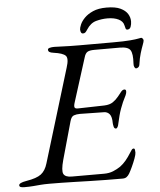

<svg xmlns="http://www.w3.org/2000/svg" viewBox="-88 -868 768 921"><g transform="rotate(-5 295.5 -407.0)"><path d="M459 -819Q502 -819 526 -807.5Q550 -796 560.5 -779Q571 -762 571 -743Q571 -729 566.5 -717Q562 -705 550 -705Q543 -705 541.5 -712.5Q540 -720 538 -726Q534 -746 512.5 -756.5Q491 -767 459 -767Q432 -767 404.5 -759.5Q377 -752 358 -722Q353 -714 348.5 -709.5Q344 -705 336 -705Q325 -705 324 -725Q324 -733 330.5 -748.5Q337 -764 352.5 -780Q368 -796 394 -807.5Q420 -819 459 -819ZM-8 5Q-20 5 -26 2.5Q-32 0 -32 -6Q-32 -18 4 -24Q54 -32 75.5 -48.5Q97 -65 107 -99L244 -549Q258 -592 245 -605.5Q232 -619 188 -625Q173 -627 167.5 -631Q162 -635 162 -642Q162 -648 171.5 -650.5Q181 -653 193 -653Q201 -653 221.5 -652Q242 -651 267.5 -650.5Q293 -650 314 -650H475Q530 -650 558.5 -652.5Q587 -655 598.5 -657.5Q610 -660 612 -660Q616 -660 619.5 -655.5Q623 -651 623 -647Q623 -641 617 -625.5Q611 -610 604 -587Q597 -564 593 -535Q592 -525 586.5 -520.5Q581 -516 576 -516Q571 -516 567.5 -523Q564 -530 565 -541Q568 -587 557 -604.5Q546 -622 506 -622H384Q360 -622 350 -615.5Q340 -609 335 -592L268 -380Q262 -362 265 -355Q268 -348 284 -349L408 -352Q434 -353 449.5 -363.5Q465 -374 477 -389Q484 -397 492.5 -408.5Q501 -420 510 -420Q518 -420 518.5 -411.5Q519 -403 514 -392Q505 -375 498.5 -360Q492 -345 487 -331Q481 -315 476.5 -297.5Q472 -280 467 -258Q466 -251 462.5 -244Q459 -237 454 -237Q446 -237 443.5 -248Q441 -259 441 -264Q441 -295 430.5 -307.5Q420 -320 403 -320L288 -322Q271 -322 258.5 -317.5Q246 -313 240 -291L189 -109Q175 -58 183.5 -42Q192 -26 223 -26H378Q403 -26 422.5 -34Q442 -42 458 -53Q473 -64 486 -79.5Q499 -95 512 -116Q516 -122 520 -128Q524 -134 530 -134Q535 -134 536 -127Q537 -120 537 -114Q537 -105 530 -86Q523 -67 514 -47.5Q505 -28 498 -16Q492 -6 484.5 -0.5Q477 5 465 5Q424 5 384.5 4.5Q345 4 308 3Q271 2 237 1Q203 0 171.5 -0.5Q140 -1 112 -1Q88 -1 70 0.5Q52 2 34.5 3.5Q17 5 -8 5Z"/></g></svg>

Font: EB Garamond
Style: Italic
Weight: 400
Italic angle: -17.2°
Designer: Georg Duffner and Octavio Pardo
Foundry: Georg Duffner
Version: Version 1.001